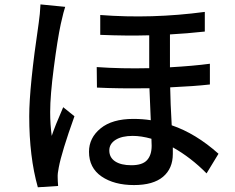

<svg xmlns="http://www.w3.org/2000/svg" viewBox="-20 -792 1040 850"><path d="M159.2 -772.5 268.6 -761.7Q262.7 -746.1 249 -685.5Q234.4 -617.2 218.3 -493.2Q202.1 -369.1 202.1 -295.9Q202.1 -241.2 209 -190.4Q222.7 -232.4 259.8 -317.4L309.6 -277.3Q252.9 -119.1 240.2 -50.8Q234.4 -23.4 235.4 -5.9Q235.4 7.8 237.3 31.2L147.5 37.1Q109.4 -97.7 109.4 -277.3Q109.4 -407.2 151.4 -690.4Q157.2 -729.5 159.2 -772.5ZM651.4 -146.5Q651.4 -166 650.4 -177.7Q605.5 -190.4 567.4 -190.4Q519.5 -190.4 491.7 -172.9Q463.9 -155.3 463.9 -126Q463.9 -94.7 489.7 -77.6Q515.6 -60.5 561.5 -60.5Q610.4 -60.5 630.9 -83Q651.4 -105.5 651.4 -146.5ZM909.2 -509.8V-418Q840.8 -410.2 733.4 -405.3Q734.4 -337.9 740.2 -237.3Q846.7 -201.2 947.3 -111.3L894.5 -24.4Q825.2 -94.7 745.1 -139.6V-110.4Q745.1 -45.9 701.7 -9.3Q658.2 27.3 573.2 27.3Q485.4 27.3 429.7 -10.7Q374 -48.8 374 -120.1Q374 -181.6 425.3 -223.6Q476.6 -265.6 570.3 -265.6Q611.3 -265.6 647.5 -259.8Q641.6 -387.7 641.6 -401.4Q502.9 -399.4 409.2 -404.3L408.2 -495.1Q517.6 -487.3 640.6 -490.2V-635.7Q541 -632.8 423.8 -637.7V-725.6Q651.4 -708 886.7 -739.3V-652.3Q806.6 -643.6 732.4 -639.6V-494.1Q835.9 -500 909.2 -509.8Z"/></svg>

Font: Gen Shin Gothic Monospace Medium
Style: Regular
Weight: 500
Designer: [Source Han Sans]
Ryoko NISHIZUKA  (kana & ideographs); Paul D. Hunt (Latin, Greek & Cyrillic); Wenlong ZHANG  (bopomofo
Version: Version 1.002.20150607